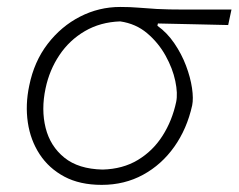

<svg xmlns="http://www.w3.org/2000/svg" viewBox="-20 -522 686 552"><path d="M272.5 9.5Q209.5 9.5 165 -14.2Q120.5 -38 94 -78.5Q67.5 -119 60 -170Q52.5 -221 64 -275.5Q78 -345 117 -395.8Q156 -446.5 210.2 -474.2Q264.5 -502 325.5 -502Q354.5 -502 377.5 -500Q400.5 -498 431 -496.2Q461.5 -494.5 514 -494.5H645.5L636 -450Q589.5 -451 539.8 -452.2Q490 -453.5 434 -454.5L432.5 -448Q460.5 -428 481.2 -397.5Q502 -367 514.8 -333.2Q527.5 -299.5 532 -269Q536.5 -238.5 532.5 -219Q517.5 -151.5 481 -100Q444.5 -48.5 391.2 -19.5Q338 9.5 272.5 9.5ZM275 -34.5Q333 -36 376.2 -62Q419.5 -88 447.2 -131.5Q475 -175 486.5 -229Q491.5 -253 484 -289Q476.5 -325 456 -362Q435.5 -399 403 -426.5Q370.5 -454 325.5 -460.5Q268.5 -458.5 224 -432.5Q179.5 -406.5 150.8 -363.5Q122 -320.5 111 -268Q98 -207 111.2 -154.2Q124.5 -101.5 165 -68.8Q205.5 -36 275 -34.5Z"/></svg>

Font: Commissioner Loud ExtraLight
Style: Italic
Weight: 200
Italic angle: -12°
Designer: Kostas Bartsokas
Foundry: Kostas Bartsokas
Version: Version 1.000; ttfautohint (v1.8.3)